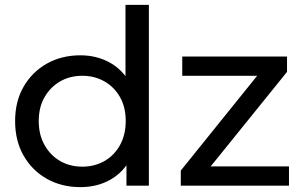

<svg xmlns="http://www.w3.org/2000/svg" viewBox="-20 -762 1243 788"><path d="M310 6Q233 6 172.5 -28Q112 -62 77 -123Q42 -184 42 -265Q42 -346 77 -406.5Q112 -467 172.5 -501Q233 -535 310 -535Q377 -535 431 -505Q485 -475 517.5 -415Q550 -355 550 -265Q550 -175 518.5 -115Q487 -55 433 -24.5Q379 6 310 6ZM318 -78Q368 -78 408.5 -101Q449 -124 472.5 -166.5Q496 -209 496 -265Q496 -322 472.5 -363.5Q449 -405 408.5 -428Q368 -451 318 -451Q267 -451 227 -428Q187 -405 163 -363.5Q139 -322 139 -265Q139 -209 163 -166.5Q187 -124 227 -101Q267 -78 318 -78ZM499 0V-143L505 -266L495 -389V-742H591V0ZM722 0V-62L1062 -484L1081 -451H728V-530H1158V-467L818 -46L796 -79H1166V0Z"/></svg>

Font: Montserrat Thin Medium
Style: Regular
Weight: 500
Version: Version 9.000